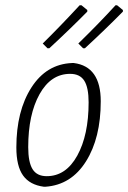

<svg xmlns="http://www.w3.org/2000/svg" viewBox="-20 -701 486 728"><path d="M277 -536Q355 -612 418 -681H424L446 -663V-657Q380 -590 302 -518H295ZM142 -536Q210 -603 282 -681H289L311 -663V-657Q245 -590 167 -518H160ZM253 -462H260Q362 -449 362 -317Q362 -178 306 -89Q250 0 153 7H146Q93 0 67.5 -35.5Q42 -71 42 -142Q42 -280 99 -369Q156 -458 253 -462ZM246 -421Q173 -421 130 -344Q87 -267 87 -143Q87 -86 103.5 -59.5Q120 -33 157 -33Q230 -33 273 -111Q316 -189 316 -313Q316 -369 299.5 -395Q283 -421 246 -421Z"/></svg>

Font: Alegreya Sans Light
Style: Italic
Weight: 300
Italic angle: -7°
Designer: Juan Pablo del Peral
Foundry: Huerta Tipografica
Version: Version 2.007